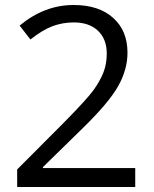

<svg xmlns="http://www.w3.org/2000/svg" viewBox="-20 -744 612 764"><path d="M272.9 -724.1Q374 -724.1 430.7 -672.4Q487.3 -621.6 487.3 -534.2Q487.3 -466.8 449.7 -400.4Q412.1 -334 307.1 -231.9L150.9 -79.1V-75.2H518.1V0H48.3V-69.8L236.8 -258.8Q325.7 -349.1 351.6 -384.8Q377.4 -420.4 391.1 -454.6Q404.8 -488.8 404.8 -530.8Q404.8 -588.4 369.9 -621.6Q335 -654.8 273.9 -654.8Q229.5 -654.8 189.7 -640.1Q149.9 -625.5 101.1 -586.9L58.1 -642.1Q156.7 -724.1 272.9 -724.1Z"/></svg>

Font: Open Sans Hebrew
Style: Regular
Weight: 400
Foundry: Ascender Corporation, Yanek Iontef
Version: Version 2.001;PS 002.001;hotconv 1.0.70;makeotf.lib2.5.58329